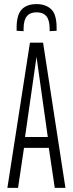

<svg xmlns="http://www.w3.org/2000/svg" viewBox="-20 -916 355 936"><path d="M16 0 126 -708H190L299 0H247L218 -195H97L68 0ZM102 -248H213L158 -639ZM158 -896Q203 -896 229.5 -871Q256 -846 256 -780Q256 -777 256 -773.5Q256 -770 256 -766L222 -764V-775Q222 -818 206 -837Q190 -856 158 -856Q127 -856 111 -837Q95 -818 95 -775V-764L61 -766Q61 -770 61 -773.5Q61 -777 61 -780Q61 -843 85.5 -869.5Q110 -896 158 -896Z"/></svg>

Font: Georama ExtraCondensed Light
Style: Regular
Weight: 300
Width: 2
Designer: Jean-Baptiste Levee
Foundry: Production Type
Version: Version 1.000